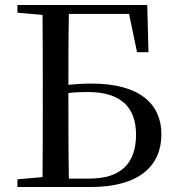

<svg xmlns="http://www.w3.org/2000/svg" viewBox="-20 -752 707 772"><path d="M531 -542H577L572 -732H50V-701L151 -692C152 -593 152 -494 152 -394V-345C152 -242 152 -140 151 -40L50 -31V0H344C538 0 629 -84 629 -212C629 -332 544 -416 348 -416C316 -416 285 -414 255 -411C255 -506 255 -602 257 -696H499ZM257 -34C255 -137 255 -241 255 -345V-378C280 -381 305 -382 333 -382C472 -382 527 -315 527 -211C527 -94 465 -34 340 -34Z"/></svg>

Font: Source Han Serif CN Medium
Style: Regular
Weight: 500
Designer: Ryoko NISHIZUKA 西塚涼子 (kana & ideographs); Frank Grießhammer (Latin, Greek & Cyrillic); Wenlong ZHANG 张文龙 (bopomofo); San
Foundry: Adobe
Version: Version 2.002;hotconv 1.1.0;makeotfexe 2.6.0